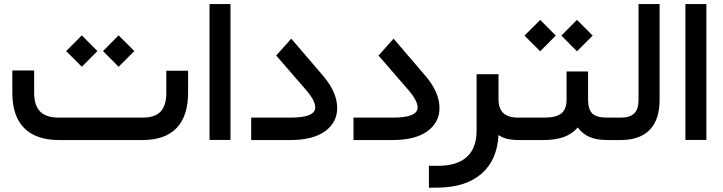

<svg xmlns="http://www.w3.org/2000/svg" viewBox="-20 -671 3465 920"><path d="M261.2 -107.4H664.1Q721.7 -107.4 749.3 -136.2Q776.9 -165 776.9 -226.1V-322.3V-332H786.6H871.6H881.3V-322.3V-227.5Q881.3 -115.2 826.2 -57.6Q771 0 662.6 0H262.7Q153.3 0 96.2 -57.1Q39.1 -114.3 39.1 -225.6V-323.7V-333.5H48.8H133.8H143.6V-323.7V-226.1Q143.6 -165.5 172.4 -136.5Q201.2 -107.4 261.2 -107.4ZM473.6 -426.3 548.3 -501.5 623.5 -426.3 548.3 -351.1ZM296.9 -426.3 372.1 -501.5 446.8 -426.3 372.1 -351.1Z M993.7 -651.4H1074.7H1084.5V-641.6V-10.3V-0.5H1074.7H993.7H983.9V-10.3V-641.6V-651.4Z M1371.1 0H1193.4H1183.6V-9.8V-97.7V-107.4H1193.4H1371.6Q1490.7 -107.4 1490.7 -156.2Q1490.7 -189 1445.8 -240.7L1309.1 -398.4L1303.2 -404.8L1309.1 -411.1L1368.2 -477.5L1375.5 -485.8L1382.8 -477.5L1528.3 -307.6Q1595.7 -228.5 1595.7 -153.3Q1595.7 -84.5 1537.6 -42.2Q1479.5 0 1371.1 0Z M1861.3 0H1683.6H1673.8V-9.8V-97.7V-107.4H1683.6H1861.8Q1981 -107.4 1981 -156.2Q1981 -189 1936 -240.7L1799.3 -398.4L1793.5 -404.8L1799.3 -411.1L1858.4 -477.5L1865.7 -485.8L1873 -477.5L2018.6 -307.6Q2085.9 -228.5 2085.9 -153.3Q2085.9 -84.5 2027.8 -42.2Q1969.7 0 1861.3 0Z M2471.7 0H2463.9Q2400.9 0 2368.7 -24.4Q2362.8 94.7 2288.3 160.4Q2213.9 226.1 2080.1 228L2044.9 228.5H2035.2V218.8V133.3V123.5H2044.9H2079.1Q2170.4 123.5 2217 80.8Q2263.7 38.1 2263.7 -44.9V-305.7V-315.4H2273.4H2358.9H2368.7V-305.7V-196.8Q2368.7 -150.9 2391.8 -129.2Q2415 -107.4 2463.9 -107.4H2471.7Q2483.9 -107.4 2483.9 -57.1V-51.8Q2483.9 0 2471.7 0Z M2669.9 -500.5 2744.6 -575.7 2819.8 -500.5 2744.6 -425.3ZM2493.2 -500.5 2568.4 -575.7 2643.1 -500.5 2568.4 -425.3ZM2899.9 0H2889.6Q2839.4 0 2805.2 -14.6Q2771 -29.3 2748.5 -60.1Q2721.7 -29.3 2681.9 -14.6Q2642.1 0 2584.5 0H2466.8Q2454.6 0 2454.6 -51.8V-57.1Q2454.6 -107.4 2466.8 -107.4H2586.9Q2645.5 -107.4 2670.2 -127.9Q2694.8 -148.4 2694.8 -192.9V-318.8V-328.6H2704.6H2788.1H2797.9V-318.8V-192.9Q2797.9 -147.5 2817.9 -127.4Q2837.9 -107.4 2889.2 -107.4H2899.9Q2912.1 -107.4 2912.1 -57.1V-51.8Q2912.1 0 2899.9 0Z M2895 -107.4H2954.6Q2998.5 -107.4 3019 -127.7Q3039.6 -147.9 3039.6 -190.9V-641.6V-651.4H3049.3H3130.9H3140.6V-641.6V-191.4Q3140.6 -98.1 3093.3 -49.1Q3045.9 0 2954.1 0H2895Q2882.8 0 2882.8 -51.8V-57.1Q2882.8 -107.4 2895 -107.4Z M3273.9 -651.4H3355H3364.7V-641.6V-10.3V-0.5H3355H3273.9H3264.2V-10.3V-641.6V-651.4Z"/></svg>

Font: Shabnam Medium FD
Style: Medium-FD
Weight: 500
Foundry: DejaVu fonts team - Redesigned by Saber Rastikerdar - Based on Vazir font
Version: Version 5.0.0